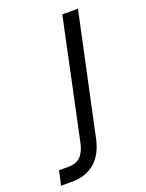

<svg xmlns="http://www.w3.org/2000/svg" viewBox="-235 -571 599 788"><g transform="rotate(-20 64.5 -177.5)"><path d="M-93.8 89.8H-52.7Q-18.6 89.8 0 71.3Q18.6 53.7 27.3 14.6L137.7 -506.8H206.1L93.8 18.6Q80.1 84 41 118.2Q1 152.3 -58.6 152.3H-107.4Z"/></g></svg>

Font: Dinish
Style: Italic
Weight: 400
Italic angle: -12°
Designer: Bert Driehuis
Foundry: Playbeing
Version: Version 3.002; git-62d0f29-release